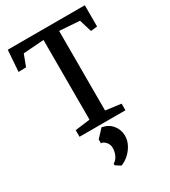

<svg xmlns="http://www.w3.org/2000/svg" viewBox="-251 -877 1155 1308"><g transform="rotate(-30 326.0 -222.5)"><path d="M18 0ZM274 -67V-694L112 -682L78 -592L18 -590L30 -758H636V-591L585 -585L555 -683L397 -694V-68L518 -52V0H157V-52ZM429 148Q429 187 409.5 222Q390 257 361 281Q332 305 306 313L267 288V275Q291 261 303 234.5Q315 208 315 177Q315 151 297 131Q279 111 261 111V81L319 19Q370 28 399.5 64.5Q429 101 429 148Z"/></g></svg>

Font: Martel
Style: Bold
Weight: 700
Designer: Dan Reynolds
Foundry: Dan Reynolds
Version: Version 1.001; ttfautohint (v1.1) -l 5 -r 5 -G 72 -x 0 -D la